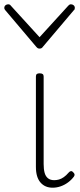

<svg xmlns="http://www.w3.org/2000/svg" viewBox="-54 -856 374 893"><path d="M191 17Q173 17 159 11Q145 5 134.5 -7Q124 -19 118.5 -37Q113 -55 113 -80V-500Q113 -508 117 -511.5Q121 -515 130 -515Q140 -515 144.5 -511.5Q149 -508 149 -500V-93Q149 -69 153.5 -52.5Q158 -36 169 -27Q180 -18 198 -18Q209 -18 220 -21Q231 -24 242.5 -32Q254 -40 265 -53Q270 -59 275.5 -60Q281 -61 286 -55Q291 -51 292.5 -46Q294 -41 290 -35Q279 -20 263 -8Q247 4 228.5 10.5Q210 17 191 17ZM276 -836Q283 -836 288.5 -831.5Q294 -827 294 -819Q294 -816 293 -813Q292 -810 289 -808L146 -639Q142 -633 138 -631.5Q134 -630 130 -630Q126 -630 122.5 -631.5Q119 -633 114 -639L-29 -808Q-31 -810 -32.5 -813Q-34 -816 -34 -819Q-34 -827 -28.5 -831.5Q-23 -836 -16 -836Q-12 -836 -9 -834.5Q-6 -833 -4 -830L130 -683L264 -830Q267 -833 269.5 -834.5Q272 -836 276 -836Z"/></svg>

Font: Playwrite BR Thin
Style: Regular
Weight: 250
Version: Version 1.003